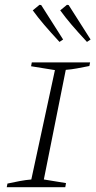

<svg xmlns="http://www.w3.org/2000/svg" viewBox="-20 -777 397 797"><path d="M8 0 11 -15Q38 -21 62.5 -25.5Q87 -30 110 -32L208 -486L109 -502L112 -518H354L351 -503Q320 -497 299 -493Q278 -489 253 -487L162 -32L254 -17L251 0ZM227 -603Q189 -644 163 -674.5Q137 -705 116 -734L144 -757L151 -756L242 -613ZM341 -603Q303 -644 277 -674.5Q251 -705 230 -734L258 -757L265 -756L356 -613Z"/></svg>

Font: Piazzolla SC ExtraLight
Style: Italic
Weight: 200
Italic angle: -11.3°
Designer: Juan Pablo del Peral
Foundry: Huerta Tipografica
Version: Version 1.330